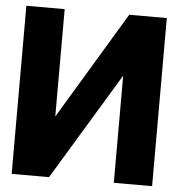

<svg xmlns="http://www.w3.org/2000/svg" viewBox="-51 -760 756 809"><g transform="rotate(5 326.5 -355.5)"><path d="M28 0H186L460 -453V0H622V-711H463L190 -257V-711H28Z"/></g></svg>

Font: Asimov Pro
Style: Blk
Weight: 900
Designer: Google
Version: Version 2.000980; 2014